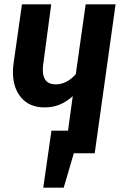

<svg xmlns="http://www.w3.org/2000/svg" viewBox="-20 -712 557 892"><path d="M517 -692 420 0H323L276 160H181L219 -105H296L318 -265Q287 -238 256 -225.5Q225 -213 187 -213Q117 -213 78.5 -258.5Q40 -304 40 -377Q40 -396 43 -417L82 -692H218L181 -415Q179 -405 179 -387Q179 -320 239 -320Q289 -320 332 -367L378 -692Z"/></svg>

Font: Fira Sans Compressed SemiBold
Style: Italic
Weight: 600
Width: 1
Italic angle: -8°
Designer: bBox Type GmbH & Carrois Corporate GbR & Edenspiekermann AG
Foundry: bBox Type GmbH & Carrois Corporate GbR & Edenspiekermann AG
Version: Version 4.301